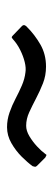

<svg xmlns="http://www.w3.org/2000/svg" viewBox="172 -864 149 532"><g transform="rotate(-90 246.0 -597.5)"><path d="M437 -596Q416 -575 389 -559.5Q362 -544 328 -544Q303 -544 281.5 -552.5Q260 -561 240 -571.5Q220 -582 201.5 -590.5Q183 -599 164 -599Q150 -599 135 -590Q120 -581 107 -569Q94 -557 86 -546Q84 -542 82 -543Q80 -544 76 -546L53 -569Q50 -572 50.5 -575Q51 -578 52 -581Q62 -595 78.5 -611.5Q95 -628 116 -640Q137 -652 160 -652Q181 -652 201 -645Q221 -638 239 -628.5Q257 -619 275.5 -611Q294 -603 312 -601Q324 -599 340.5 -603Q357 -607 374 -615.5Q391 -624 403 -635Q405 -637 407.5 -638.5Q410 -640 414 -636L440 -611Q444 -607 442.5 -603Q441 -599 437 -596Z"/></g></svg>

Font: Glory
Style: Regular
Weight: 400
Designer: Robert Leuschke
Foundry: Robert Leuschke
Version: Version 1.011